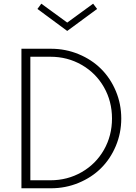

<svg xmlns="http://www.w3.org/2000/svg" viewBox="-20 -1012 730 1032"><path d="M253.4 0H95.2V-750H253.4Q332.5 -750 402.6 -720.9Q472.7 -691.9 522.9 -642.1Q573.2 -592.3 602.5 -522.7Q631.8 -453.1 631.8 -375Q631.8 -296.9 602.5 -227.3Q573.2 -157.7 522.9 -107.9Q472.7 -58.1 402.6 -29.1Q332.5 0 253.4 0ZM251 -707H143.1V-43H251Q342.8 -43 418.9 -86.7Q495.1 -130.4 538.6 -206.5Q582 -282.7 582 -375Q582 -467.3 538.6 -543.5Q495.1 -619.6 418.9 -663.3Q342.8 -707 251 -707ZM181.2 -963.9 202.1 -992.2 341.3 -890.6 480.5 -992.2 502 -963.9 341.3 -845.7Z"/></svg>

Font: Spartan MB Light
Style: Regular
Weight: 300
Designer: Matt Bailey, Mirko Velimirovic
Foundry: Matt Bailey
Version: Version 1.005